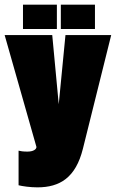

<svg xmlns="http://www.w3.org/2000/svg" viewBox="-26 -645 499 827"><path d="M383 -520V-625H236V-520ZM219 -520V-625H73V-520ZM131 -12C131 -2 118 8 92 8C74 8 61 6 54 4V153C70 157 103 162 135 162C232 162 300 120 331 -4L453 -494H256L227 -196L199 -494H-6Z"/></svg>

Font: Blinker Headline
Style: Regular
Weight: 900
Width: 4
Designer: Juergen Huber
Foundry: supertype
Version: Version 1.015;PS 1.15;hotconv 1.0.88;makeotf.lib2.5.647800